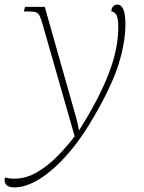

<svg xmlns="http://www.w3.org/2000/svg" viewBox="-81 -566 629 836"><path d="M-18 250Q-61 250 -61 217Q-61 211 -60 207Q-50 209 -40 210.5Q-30 212 -20 212Q33 212 81 183.5Q129 155 170.5 112.5Q212 70 243 29L244 27L106 -455Q98 -484 91.5 -497Q85 -510 74.5 -513Q64 -516 43 -516H23L28 -536H114L236 -105Q244 -79 251 -52Q258 -25 263 2Q348 -132 391 -242Q434 -352 434 -446Q434 -491 424.5 -503.5Q415 -516 404 -516Q404 -530 411.5 -538Q419 -546 430 -546Q465 -546 465 -461Q465 -381 435.5 -287Q406 -193 332 -65Q274 37 212 107Q150 177 91 213.5Q32 250 -18 250Z"/></svg>

Font: Noto Serif Thin
Style: Italic
Weight: 100
Italic angle: -12°
Designer: Monotype Design Team
Foundry: Monotype Imaging Inc.
Version: Version 2.014; ttfautohint (v1.8.4.7-5d5b)